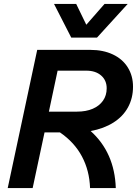

<svg xmlns="http://www.w3.org/2000/svg" viewBox="-20 -950 692 970"><path d="M168 -698H437Q501 -698 550 -675Q599 -652 625.5 -609.5Q652 -567 652 -512Q652 -454 626.5 -407.5Q601 -361 552.5 -330.5Q504 -300 438 -288Q559 -179 565 0H435Q432 -88 394 -159.5Q356 -231 283 -281H205L145 0H19ZM369 -386Q415 -386 448.5 -400.5Q482 -415 500.5 -441.5Q519 -468 519 -504Q519 -544 491 -568.5Q463 -593 416 -593H271L227 -386ZM365 -930 416 -825 508 -930H625L470 -760H340L253 -930Z"/></svg>

Font: Azeret Mono Medium
Style: Italic
Weight: 500
Italic angle: -12°
Designer: Martin Vácha
Foundry: Displaay
Version: Version 1.000; Glyphs 3.0.3, build 3074